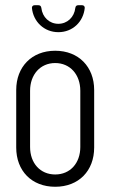

<svg xmlns="http://www.w3.org/2000/svg" viewBox="-20 -706 447 734"><path d="M203 -583C258 -583 299 -623 304 -676C304 -682 300 -686 294 -686H279C273 -686 269 -683 268 -676C264 -640 237 -615 203 -615C169 -615 142 -640 138 -676C137 -683 133 -686 127 -686H112C106 -686 102 -682 102 -676C107 -623 149 -583 203 -583ZM191 8C281 8 340 -53 340 -142V-362C340 -450 281 -512 191 -512C101 -512 42 -450 42 -362V-142C42 -53 101 8 191 8ZM191 -39C134 -39 95 -82 95 -144V-359C95 -421 134 -465 191 -465C248 -465 287 -421 287 -359V-144C287 -82 248 -39 191 -39Z"/></svg>

Font: Barlow Condensed Light
Style: Regular
Weight: 300
Width: 3
Designer: Jeremy Tribby
Foundry: Tribby Type
Version: Version 1.422;hotconv 1.0.109;makeotfexe 2.5.65596